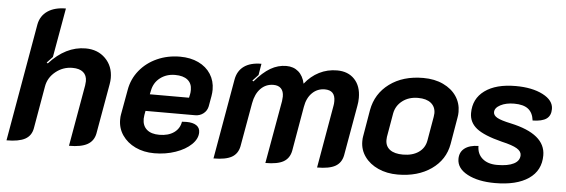

<svg xmlns="http://www.w3.org/2000/svg" viewBox="-47 -855 2977 1010"><g transform="rotate(5 1441.0 -350.0)"><path d="M122 -613Q131 -659 168 -684Q205 -709 264 -709L218 -449Q204 -435 188 -417L194 -413Q281 -509 386 -509Q450 -509 490.5 -468.5Q531 -428 531 -365Q531 -350 528 -333L481 -67Q473 -28 440 -9.5Q407 9 343 9L400 -315Q402 -331 402 -337Q402 -368 382.5 -384.5Q363 -401 326 -401Q276 -401 237 -369.5Q198 -338 190 -291L151 -67Q144 -27 111 -9Q78 9 13 9Z M599 -151Q599 -169 601 -178L625 -311Q635 -369 671.5 -414Q708 -459 763.5 -484Q819 -509 885 -509Q940 -509 982 -489Q1024 -469 1047 -433Q1070 -397 1070 -351Q1070 -335 1067 -317L1057 -261Q1052 -238 1033.5 -223.5Q1015 -209 990 -209H728L724 -187Q722 -173 722 -167Q722 -130 745 -110Q768 -90 811 -90Q858 -90 888 -111Q918 -132 924 -169Q933 -170 948 -170Q982 -170 1000.5 -157.5Q1019 -145 1019 -121Q1019 -87 988 -57Q957 -27 905 -9Q853 9 793 9Q737 9 693 -12Q649 -33 624 -69.5Q599 -106 599 -151ZM950 -298 954 -317Q956 -325 956 -340Q956 -374 933 -392.5Q910 -411 867 -411Q821 -411 788 -385.5Q755 -360 747 -317L743 -298Z M1180 -413Q1188 -460 1222 -484.5Q1256 -509 1314 -509L1304 -449Q1290 -435 1274 -417L1280 -413Q1323 -463 1362.5 -486Q1402 -509 1446 -509Q1484 -509 1509.5 -487Q1535 -465 1544 -424Q1576 -465 1619.5 -487Q1663 -509 1714 -509Q1772 -509 1806 -473Q1840 -437 1840 -375Q1840 -353 1836 -333L1789 -67Q1781 -27 1749 -9Q1717 9 1653 9L1711 -323Q1713 -332 1713 -347Q1713 -404 1658 -404Q1619 -404 1591.5 -377Q1564 -350 1556 -303L1515 -67Q1507 -27 1475.5 -9Q1444 9 1380 9L1439 -323Q1441 -339 1441 -347Q1441 -375 1427 -389.5Q1413 -404 1387 -404Q1347 -404 1319.5 -376Q1292 -348 1283 -298L1242 -67Q1234 -27 1202 -9Q1170 9 1106 9Z M1878 -149Q1878 -166 1880 -175L1904 -316Q1920 -404 1991 -456.5Q2062 -509 2169 -509Q2229 -509 2274.5 -487.5Q2320 -466 2344.5 -429.5Q2369 -393 2369 -347Q2369 -331 2366 -316L2342 -175Q2327 -91 2255.5 -41Q2184 9 2078 9Q2021 9 1975.5 -11.5Q1930 -32 1904 -68Q1878 -104 1878 -149ZM2219 -183 2241 -310Q2243 -322 2243 -329Q2243 -363 2219 -382.5Q2195 -402 2151 -402Q2102 -402 2068.5 -376.5Q2035 -351 2027 -310L2005 -183Q2004 -177 2004 -167Q2004 -134 2028 -116Q2052 -98 2097 -98Q2147 -98 2179.5 -120.5Q2212 -143 2219 -183Z M2390 -101Q2390 -137 2416 -157Q2442 -177 2489 -178Q2489 -136 2517.5 -111.5Q2546 -87 2595 -87Q2652 -87 2683 -103Q2714 -119 2714 -149Q2714 -169 2690 -183.5Q2666 -198 2609 -211Q2514 -235 2474.5 -266.5Q2435 -298 2435 -347Q2435 -423 2494 -466Q2553 -509 2657 -509Q2744 -509 2800.5 -480Q2857 -451 2857 -405Q2857 -370 2834 -353.5Q2811 -337 2761 -336Q2756 -377 2731 -396.5Q2706 -416 2657 -416Q2614 -416 2584.5 -400.5Q2555 -385 2555 -362Q2555 -345 2575.5 -333.5Q2596 -322 2648 -311Q2833 -271 2833 -158Q2833 -78 2769.5 -34.5Q2706 9 2592 9Q2503 9 2446.5 -21Q2390 -51 2390 -101Z"/></g></svg>

Font: K2D
Style: Bold Italic
Weight: 700
Italic angle: -10°
Designer: Katatrad Aksorn Co.,Ltd.
Foundry: Cadson Demak Co.,Ltd.
Version: Version 1.000; ttfautohint (v1.6)